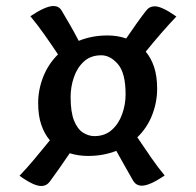

<svg xmlns="http://www.w3.org/2000/svg" viewBox="-20 -699 651 639"><path d="M146 -95Q135 -80 117 -80Q92 -80 45 -114Q68 -138 94.5 -169.5Q121 -201 146 -232Q128 -253 117.5 -283.5Q107 -314 107 -356Q107 -400 123.5 -442.5Q140 -485 173 -518Q151 -551 127 -585Q103 -619 81 -645Q132 -679 158 -679Q176 -679 185 -664Q195 -647 210.5 -620.5Q226 -594 242 -563Q286 -581 338 -581Q371 -581 400 -571Q419 -599 436.5 -623.5Q454 -648 466 -663Q477 -678 495 -678Q519 -678 567 -644Q544 -620 517 -589Q490 -558 465 -527Q483 -506 493 -475.5Q503 -445 503 -404Q503 -359 486.5 -316.5Q470 -274 437 -242Q459 -209 483 -174.5Q507 -140 528 -115Q503 -98 484 -89.5Q465 -81 452 -81Q434 -81 424 -96Q414 -113 399 -140Q384 -167 367 -197Q324 -180 273 -180Q241 -180 212 -189Q193 -161 175.5 -136Q158 -111 146 -95ZM294 -246Q329 -246 352 -266.5Q375 -287 386.5 -319Q398 -351 398 -385Q398 -456 372.5 -485.5Q347 -515 317 -515Q282 -515 259.5 -494.5Q237 -474 226 -442Q215 -410 215 -376Q215 -326 226.5 -297.5Q238 -269 256.5 -257.5Q275 -246 294 -246Z"/></svg>

Font: Merienda SemiBold
Style: Regular
Weight: 600
Designer: Eduardo Rodriguez Tunni
Foundry: Eduardo Rodriguez Tunni
Version: Version 2.001; ttfautohint (v1.8.4.7-5d5b)